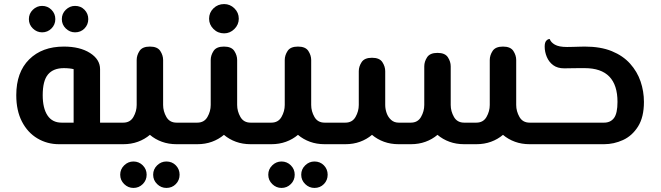

<svg xmlns="http://www.w3.org/2000/svg" viewBox="-20 -709 3251 944"><path d="M283 -106H342V-369Q335 -371 322 -372.5Q309 -374 294 -374Q242 -374 216 -343Q190 -312 190 -241Q190 -177 213.5 -141.5Q237 -106 283 -106ZM270 0Q212 0 164 -28.5Q116 -57 88 -111Q60 -165 60 -241Q60 -354 123.5 -417Q187 -480 294 -480Q373 -480 422.5 -448.5Q472 -417 472 -369V-106H535Q546 -106 550.5 -91.5Q555 -77 555 -53Q555 -29 550.5 -14.5Q546 0 535 0ZM349 -550Q323 -550 303.5 -569Q284 -588 284 -615Q284 -642 303.5 -661Q323 -680 349 -680Q377 -680 395.5 -661Q414 -642 414 -615Q414 -588 395.5 -569Q377 -550 349 -550ZM187 -550Q161 -550 141.5 -569Q122 -588 122 -615Q122 -642 141.5 -661Q161 -680 187 -680Q214 -680 233 -661Q252 -642 252 -615Q252 -588 233 -569Q214 -550 187 -550Z M535 0Q525 0 520 -14.5Q515 -29 515 -53Q515 -77 520 -91.5Q525 -106 535 -106H586Q620 -106 636 -134Q652 -162 652 -193V-414Q652 -437 666 -458.5Q680 -480 717 -480Q754 -480 768 -458.5Q782 -437 782 -414V-193Q782 -162 798 -134Q814 -106 848 -106H899Q910 -106 914.5 -91.5Q919 -77 919 -53Q919 -29 914.5 -14.5Q910 0 899 0H848Q809 0 776 -12Q743 -24 717 -46Q691 -24 658 -12Q625 0 586 0ZM798 215Q772 215 752.5 196Q733 177 733 150Q733 123 752.5 104Q772 85 798 85Q826 85 844.5 104Q863 123 863 150Q863 177 844.5 196Q826 215 798 215ZM636 215Q610 215 590.5 196Q571 177 571 150Q571 123 590.5 104Q610 85 636 85Q663 85 682 104Q701 123 701 150Q701 177 682 196Q663 215 636 215Z M899 0Q889 0 884 -14.5Q879 -29 879 -53Q879 -77 884 -91.5Q889 -106 899 -106H950Q984 -106 1000 -134Q1016 -162 1016 -193V-414Q1016 -437 1030 -458.5Q1044 -480 1081 -480Q1118 -480 1132 -458.5Q1146 -437 1146 -414V-193Q1146 -162 1162 -134Q1178 -106 1212 -106H1263Q1274 -106 1278.5 -91.5Q1283 -77 1283 -53Q1283 -29 1278.5 -14.5Q1274 0 1263 0H1212Q1173 0 1140 -12Q1107 -24 1081 -46Q1055 -24 1022 -12Q989 0 950 0ZM1082 -545Q1051 -545 1029.5 -566.5Q1008 -588 1008 -617Q1008 -647 1029.5 -668Q1051 -689 1082 -689Q1111 -689 1132.5 -668Q1154 -647 1154 -617Q1154 -588 1132.5 -566.5Q1111 -545 1082 -545Z M1263 0Q1253 0 1248 -14.5Q1243 -29 1243 -53Q1243 -77 1248 -91.5Q1253 -106 1263 -106H1314Q1348 -106 1364 -134Q1380 -162 1380 -193V-414Q1380 -437 1394 -458.5Q1408 -480 1445 -480Q1482 -480 1496 -458.5Q1510 -437 1510 -414V-193Q1510 -162 1526 -134Q1542 -106 1576 -106H1627Q1638 -106 1642.5 -91.5Q1647 -77 1647 -53Q1647 -29 1642.5 -14.5Q1638 0 1627 0H1576Q1537 0 1504 -12Q1471 -24 1445 -46Q1419 -24 1386 -12Q1353 0 1314 0ZM1526 215Q1500 215 1480.5 196Q1461 177 1461 150Q1461 123 1480.5 104Q1500 85 1526 85Q1554 85 1572.5 104Q1591 123 1591 150Q1591 177 1572.5 196Q1554 215 1526 215ZM1364 215Q1338 215 1318.5 196Q1299 177 1299 150Q1299 123 1318.5 104Q1338 85 1364 85Q1391 85 1410 104Q1429 123 1429 150Q1429 177 1410 196Q1391 215 1364 215Z M1627 0Q1617 0 1612 -14.5Q1607 -29 1607 -53Q1607 -77 1612 -91.5Q1617 -106 1627 -106H1678Q1712 -106 1728 -134Q1744 -162 1744 -193V-359Q1744 -382 1758 -403.5Q1772 -425 1809 -425Q1846 -425 1860 -403.5Q1874 -382 1874 -359V-193Q1874 -173 1881 -153Q1888 -133 1903 -119.5Q1918 -106 1940 -106H2000Q2034 -106 2050 -134Q2066 -162 2066 -193V-383Q2066 -406 2080 -427.5Q2094 -449 2131 -449Q2168 -449 2182 -427.5Q2196 -406 2196 -383V-193Q2196 -162 2212 -134Q2228 -106 2262 -106H2322Q2356 -106 2372 -134Q2388 -162 2388 -193V-414Q2388 -437 2402 -458.5Q2416 -480 2453 -480Q2490 -480 2504 -458.5Q2518 -437 2518 -414V-193Q2518 -162 2534 -134Q2550 -106 2584 -106H2635Q2646 -106 2650.5 -91.5Q2655 -77 2655 -53Q2655 -29 2650.5 -14.5Q2646 0 2635 0H2584Q2545 0 2512 -12Q2479 -24 2453 -46Q2427 -24 2394 -12Q2361 0 2322 0H2262Q2223 0 2190 -12Q2157 -24 2131 -46Q2105 -24 2072 -12Q2039 0 2000 0H1940Q1901 0 1868 -12Q1835 -24 1809 -46Q1783 -24 1750 -12Q1717 0 1678 0Z M2635 0Q2625 0 2620 -14.5Q2615 -29 2615 -53Q2615 -77 2620 -91.5Q2625 -106 2635 -106H2950Q2982 -106 2999 -129Q3016 -152 3016 -208Q3016 -374 2855 -374Q2843 -374 2824 -374Q2805 -374 2786 -373.5Q2767 -373 2754 -373Q2721 -373 2700 -388.5Q2679 -404 2668.5 -429Q2658 -454 2658 -480Q2658 -501 2666.5 -509.5Q2675 -518 2683 -517Q2688 -501 2708 -489.5Q2728 -478 2768 -478Q2778 -478 2796 -478.5Q2814 -479 2831.5 -479.5Q2849 -480 2855 -480Q2933 -480 2988 -457.5Q3043 -435 3078 -396Q3113 -357 3129.5 -308.5Q3146 -260 3146 -208Q3146 -133 3117 -87Q3088 -41 3043 -20.5Q2998 0 2950 0Z"/></svg>

Font: El Messiri
Style: Bold
Weight: 700
Designer: Mohamed Gaber
Foundry: Kief Type Foundry
Version: Version 2.020; ttfautohint (v1.8.3)